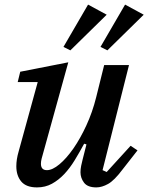

<svg xmlns="http://www.w3.org/2000/svg" viewBox="-20 -803 645 835"><path d="M141 12Q94 12 72.5 -13.5Q51 -39 51 -80Q51 -95 53.5 -111Q56 -127 61 -144L144 -446H57L68 -491L277 -532L161 -113Q158 -101 158 -91Q158 -63 184 -63Q208 -63 238.5 -88.5Q269 -114 299 -157Q329 -200 355.5 -257.5Q382 -315 398 -379L433 -520H541L426 -63L444 -55L548 -169L578 -149L513 -66Q477 -18 450 -3Q423 12 399 12Q361 12 345.5 -8.5Q330 -29 330 -54Q330 -67 333 -82Q336 -97 339 -108L356 -175L346 -178Q326 -141 305 -106.5Q284 -72 259.5 -46Q235 -20 206 -4Q177 12 141 12ZM256 -599 363 -783 444 -739 286 -584ZM417 -599 524 -783 605 -739 447 -584Z"/></svg>

Font: IBM Plex Serif Medium
Style: Italic
Weight: 500
Italic angle: -14°
Designer: Mike Abbink, Paul van der Laan, Pieter van Rosmalen
Foundry: Bold Monday
Version: Version 2.5